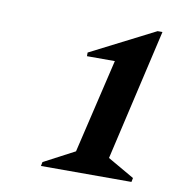

<svg xmlns="http://www.w3.org/2000/svg" viewBox="-53 -825 419 468"><g transform="rotate(10 156.5 -590.5)"><path d="M78 -404 80 -414 156 -454 211 -687H142V-696L301 -777H313L238 -452L304 -414L302 -404Z"/></g></svg>

Font: Platypi Medium
Style: Italic
Weight: 500
Italic angle: -13°
Designer: David Sargent
Foundry: Bolt Cutter Type
Version: Version 1.200; ttfautohint (v1.8.4.7-5d5b)